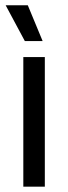

<svg xmlns="http://www.w3.org/2000/svg" viewBox="-20 -703 256 723"><path d="M148.8 0H67.8V-488.2H148.8ZM1.7 -683.1H84.7L140.2 -549.2V-548.4H73.5L1.7 -682.4Z"/></svg>

Font: Anek Devanagari Medium
Style: Regular
Weight: 500
Designer: Kailash Malviya (Devanagari) & Yesha Goshar (Latin)
Foundry: Ek Type
Version: Version 1.003